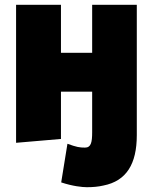

<svg xmlns="http://www.w3.org/2000/svg" viewBox="-20 -570 637 800"><path d="M550 -550V-7C550 113 507 184 411 203C390 208 367 210 342 210C323 210 283 206 235 190L261 29C299 43 312 45 334 45C359 45 364 24 364 -19V-188H234V9L47 25V-550H234V-350H364V-550Z"/></svg>

Font: Repo Black
Style: Regular
Weight: 900
Designer: Stefan Peev
Foundry: Context Ltd
Version: Version 1.502